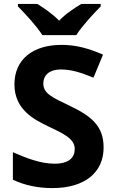

<svg xmlns="http://www.w3.org/2000/svg" viewBox="-20 -954 591 984"><path d="M197 -774H371C399 -819 460 -885 496 -921V-934H397C362 -913 317 -884 283 -848C248 -884 206 -912 171 -934H72V-921C109 -884 169 -819 197 -774ZM511 -198C511 -310 446 -360 337 -412C247 -455 202 -475 202 -526C202 -569 234 -598 291 -598C345 -598 393 -583 459 -556L508 -674C434 -706 370 -724 296 -724C147 -724 54 -649 54 -521C54 -391 158 -340 224 -308C303 -270 363 -244 363 -191C363 -147 334 -115 260 -115C188 -115 114 -144 46 -174V-33C104 -5 174 10 248 10C416 10 511 -71 511 -198Z"/></svg>

Font: Noto Sans Javanese
Style: Bold
Weight: 700
Designer: Monotype Design Team
Foundry: Monotype Imaging Inc.
Version: Version 2.005